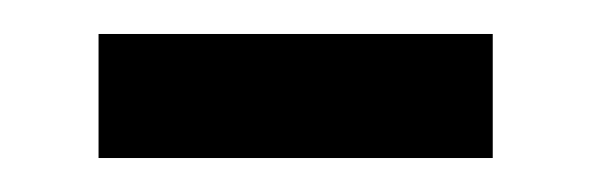

<svg xmlns="http://www.w3.org/2000/svg" viewBox="-20 -433 348 113"><path d="M38 -340H270V-413H38Z"/></svg>

Font: Noto Sans Kannada UI ExtraCondensed
Style: Regular
Weight: 400
Width: 2
Designer: Jelle Bosma - Monotype Design Team
Foundry: Monotype Imaging Inc.
Version: Version 2.005